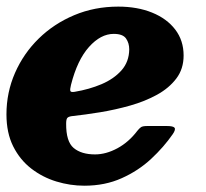

<svg xmlns="http://www.w3.org/2000/svg" viewBox="-31 -558 639 595"><path d="M-11 -203.5Q-11 -271.5 15.5 -332Q42 -392.5 89 -438.5Q136 -484.5 199 -511Q262 -537.5 335.5 -537.5Q394.5 -537.5 440.2 -519Q486 -500.5 512 -466.5Q538 -432.5 538 -386Q538 -344.5 515.5 -314.8Q493 -285 455.8 -264.5Q418.5 -244 372.8 -231Q327 -218 279.8 -210.2Q232.5 -202.5 191 -198Q180.5 -196.5 177.2 -192Q174 -187.5 174 -175Q173.5 -119.5 197.2 -99.5Q221 -79.5 263.5 -79.5Q297.5 -79.5 332.8 -98.5Q368 -117.5 394.5 -152.5Q400.5 -160 405.8 -163.8Q411 -167.5 425.5 -167.5H486Q506 -167.5 510 -162Q514 -156.5 504.5 -142.5Q476.5 -102 437.2 -65.5Q398 -29 346.2 -5.8Q294.5 17.5 230.5 17.5Q186.5 17.5 143.8 4.5Q101 -8.5 66 -35.5Q31 -62.5 10 -104.2Q-11 -146 -11 -203.5ZM200.5 -273.5Q245.5 -281 283.8 -297.2Q322 -313.5 345.5 -340Q369 -366.5 369.5 -405Q369.5 -424.5 359.5 -438.8Q349.5 -453 321.5 -453Q281 -453 244.8 -412.5Q208.5 -372 189 -295Q185.5 -281 187 -276.2Q188.5 -271.5 200.5 -273.5Z"/></svg>

Font: Besley* Heavy
Style: Italic
Weight: 800
Italic angle: -13°
Designer: Owen Earl
Foundry: indestructible type*
Version: Version 3.000; ttfautohint (v1.8.3)